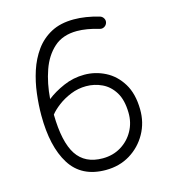

<svg xmlns="http://www.w3.org/2000/svg" viewBox="-104 -755 769 861"><g transform="rotate(-15 280.5 -325.0)"><path d="M500.5 -204.1Q501.5 -142.6 473.1 -91.8Q444.8 -41 395.3 -10.7Q345.7 19.5 282.2 19.5Q169.9 19.5 117.7 -63.7Q65.4 -147 65.4 -292Q65.4 -340.3 71.8 -392.6Q78.1 -444.8 94.2 -494.4Q110.4 -543.9 138.9 -583.7Q167.5 -623.5 211.2 -647Q254.9 -670.4 316.9 -670.4Q371.6 -670.4 434.6 -651.9Q445.3 -648.4 450.9 -638.4Q456.5 -628.4 453.1 -617.7Q449.7 -606.9 439.7 -601.3Q429.7 -595.7 418.9 -599.1Q361.8 -616.2 316.9 -616.2Q251.5 -616.2 210.7 -580.1Q169.9 -543.9 148.9 -484.1Q127.9 -424.3 122.6 -352.5Q155.3 -378.4 201.2 -398.4Q247.1 -418.5 298.3 -418.5Q349.1 -418.5 395 -395.3Q440.9 -372.1 470.2 -324.5Q499.5 -276.9 500.5 -204.1ZM282.2 -34.7Q330.1 -34.7 367.4 -57.4Q404.8 -80.1 426 -118.4Q447.3 -156.7 446.3 -203.1Q445.3 -262.2 423.1 -298.1Q400.9 -334 366.2 -350.3Q331.5 -366.7 293 -366.7Q255.4 -366.7 221.2 -352.8Q187 -338.9 160.6 -318.8Q134.3 -298.8 120.6 -280.8Q122.6 -152.8 161.4 -93.8Q200.2 -34.7 282.2 -34.7Z"/></g></svg>

Font: Mikhak Light
Style: Regular
Weight: 300
Designer: Amin Abedi
Version: Version 3.3